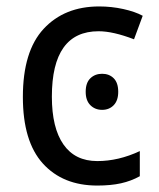

<svg xmlns="http://www.w3.org/2000/svg" viewBox="-20 -566 494 596"><path d="M51 -265Q51 -407 115.5 -476.5Q180 -546 288 -546Q326 -546 362.5 -538Q399 -530 423 -517L396 -444Q331 -469 286 -469Q141 -469 141 -266Q141 -169 177 -117.5Q213 -66 282 -66Q348 -66 414 -97V-19Q387 -4 355.5 3Q324 10 282 10Q175 10 113 -58.5Q51 -127 51 -265ZM347 -281Q347 -254 333 -239.5Q319 -225 297 -225Q275 -225 260.5 -239.5Q246 -254 246 -281Q246 -309 260.5 -323Q275 -337 297 -337Q319 -337 333 -323Q347 -309 347 -281Z"/></svg>

Font: Noto Sans Display
Style: Regular
Weight: 400
Designer: Monotype Design team
Foundry: Monotype Imaging Inc.
Version: Version 1.000